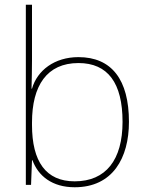

<svg xmlns="http://www.w3.org/2000/svg" viewBox="-20 -780 623 810"><path d="M115 -525V-760H89V0H111L115 -104H117C141 -38 200 10 295 10C456 10 524 -114 524 -266C524 -444 451 -539 311 -539C210 -539 137 -483 115 -406H113C114 -439 115 -493 115 -525ZM311 -514C435 -514 497 -430 497 -266C497 -106 427 -15 295 -15C174 -15 115 -98 115 -253V-263C115 -419 178 -514 311 -514Z"/></svg>

Font: Noto Sans Gujarati UI Thin
Style: Regular
Weight: 100
Designer: Jelle Bosma - Monotype Design Team, Universal Thirst
Foundry: Monotype Imaging Inc.
Version: Version 2.106